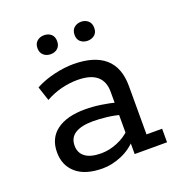

<svg xmlns="http://www.w3.org/2000/svg" viewBox="-107 -640 689 740"><g transform="rotate(-20 237.5 -270.0)"><path d="M191.3 10Q120.6 10 83.3 -22.1Q45.9 -54.3 45.9 -108.3Q45.9 -166.2 87.4 -196.9Q128.9 -227.5 203.9 -227.5Q234.6 -227.5 268.6 -222.5Q302.5 -217.5 336 -208.7L320.1 -199.3V-257.3Q320.1 -299.9 294 -321.9Q267.9 -343.9 213.8 -343.9Q181 -343.9 147.6 -335.3Q114.2 -326.7 83.8 -309.7L64.6 -368.2Q100.9 -387.6 143 -397.1Q185.1 -406.7 219.8 -406.7Q306 -406.7 349.9 -368.5Q393.8 -330.3 393.8 -254.3V-55.6H457.8V0H325V-62.7L335.8 -54.6Q307.7 -23 268.5 -6.5Q229.3 10 191.3 10ZM205.3 -46.6Q238.6 -46.6 271.8 -60.3Q305 -73.9 328.2 -97.5L320.1 -74.1V-179L336.4 -157.6Q304.2 -166.8 273.9 -170.3Q243.6 -173.9 216.5 -173.9Q169.5 -173.9 143.9 -158.1Q118.4 -142.4 118.4 -109.3Q118.4 -79.4 140.5 -63Q162.6 -46.6 205.3 -46.6ZM152.8 -472.2Q136 -472.2 124.2 -482.4Q112.4 -492.7 112.4 -511.3Q112.4 -529.9 124.2 -540Q136 -550 152.8 -550Q170.4 -550 181.8 -540Q193.1 -529.9 193.1 -511.3Q193.1 -492.7 181.8 -482.4Q170.4 -472.2 152.8 -472.2ZM304.6 -472.2Q287.9 -472.2 276.1 -481.9Q264.3 -491.6 264.3 -510.4Q264.3 -529.8 276.1 -539.9Q287.9 -550 304.6 -550Q321.4 -550 333.2 -539.9Q345 -529.8 345 -510.4Q345 -491.7 333.2 -481.9Q321.4 -472.2 304.6 -472.2Z"/></g></svg>

Font: Rokkitt SemiBold
Style: Regular
Weight: 600
Designer: Vernon Adams
Foundry: Vernon Adams
Version: Version 3.103